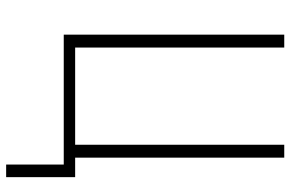

<svg xmlns="http://www.w3.org/2000/svg" viewBox="-184 -592 967 640"><g transform="rotate(90 300.0 -271.5)"><path d="M528 192V0H95V-735H138V-38H462V-735H505V-38H570V192Z"/></g></svg>

Font: Iosevka Aile Extralight
Style: Regular
Weight: 200
Designer: Belleve Invis
Foundry: Belleve Invis
Version: Version 31.1.0; ttfautohint (v1.8.4)